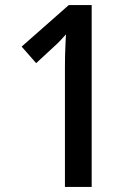

<svg xmlns="http://www.w3.org/2000/svg" viewBox="-20 -734 539 754"><path d="M340 0H235V-469Q235 -494 235.5 -515.5Q236 -537 237 -558Q238 -579 239 -599Q229 -588 217.5 -575.5Q206 -563 189 -548L122 -486L65 -551L250 -714H340Z"/></svg>

Font: Noto Sans Display SemiCondensed Medium
Style: Regular
Weight: 500
Width: 4
Designer: Monotype Design Team
Foundry: Monotype Imaging Inc.
Version: Version 2.003